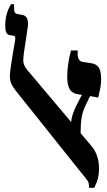

<svg xmlns="http://www.w3.org/2000/svg" viewBox="-20 -888 511 917"><path d="M414 -194Q453 -150 453 -83Q453 -58 448 -37.5Q443 -17 430 9H405Q406 -12 399.5 -23Q393 -34 365 -67L75 -430Q49 -461 38 -480.5Q27 -500 27 -523Q27 -552 52 -694L53 -704Q53 -715 47 -717L27 -720Q15 -722 10 -733Q5 -744 5 -766Q5 -798 13.5 -825Q22 -852 33 -868H47V-857Q47 -836 50.5 -829Q54 -822 69 -820L86 -817Q114 -812 114 -774Q114 -769 112 -755L93 -627Q91 -607 91 -600Q91 -576 111 -553L320 -305Q322 -343 355 -404L371 -435L352 -438Q324 -442 312.5 -462.5Q301 -483 301 -522Q301 -578 319 -647H351V-630Q351 -595 377 -592L410 -587Q438 -584 450.5 -567.5Q463 -551 463 -510Q463 -490 460 -473Q457 -456 454 -443.5Q451 -431 449 -422L410 -429L388 -383Q374 -354 369.5 -324.5Q365 -295 365 -252Z"/></svg>

Font: Noto Serif Hebrew CondExtraBold
Style: Regular
Weight: 800
Width: 3
Designer: Monotype Design Team
Foundry: Monotype Imaging Inc.
Version: Version 1.000